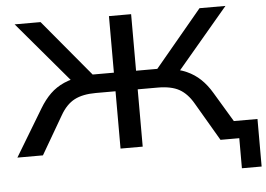

<svg xmlns="http://www.w3.org/2000/svg" viewBox="-57 -781 1409 1018"><g transform="rotate(-5 647.5 -272.5)"><path d="M1190 160V0H1130V-93H1295V160ZM9 0 159 -249Q186 -294 217.5 -324.5Q249 -355 291 -373.5Q333 -392 390 -399L345 -364L56 -705H194L460 -386L428 -404H558V-705H676V-404H806L774 -386L1040 -705H1178L890 -364L845 -399Q902 -392 943.5 -373.5Q985 -355 1017 -324.5Q1049 -294 1075 -250L1225 0H1090L971 -203Q940 -257 897.5 -281Q855 -305 782 -305H676V0H558V-305H453Q383 -305 339 -282Q295 -259 263 -203L145 0Z"/></g></svg>

Font: Nunito Sans 10pt Expanded SemiBold
Style: Regular
Weight: 600
Width: 7
Designer: Vernon Adams
Foundry: Vernon Adams
Version: Version 3.101;gftools[0.9.27]